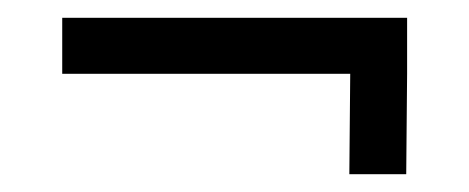

<svg xmlns="http://www.w3.org/2000/svg" viewBox="-20 -335 528 216"><path d="M438 -315V-252L437 -139H373L374 -252H50V-315Z"/></svg>

Font: Karma Medium
Style: Regular
Weight: 500
Designer: Joana Correia
Foundry: Indian Type Foundry
Version: Version 1.202;PS 1.0;hotconv 1.0.78;makeotf.lib2.5.61930; tt